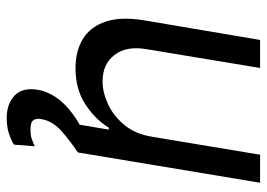

<svg xmlns="http://www.w3.org/2000/svg" viewBox="-132 -454 799 575"><g transform="rotate(90 267.5 -166.5)"><path d="M389.6 -222.7 443.4 -545.9H527.3L436.5 0H352.5L368.2 -92.8H362.3Q336.9 -51.3 291.3 -22Q245.6 7.3 183.6 6.8Q132.3 6.8 96.2 -15.4Q60.1 -37.6 44.7 -83.5Q29.3 -129.4 41 -199.2L99.6 -545.9H183.6L127 -204.1Q117.2 -145 145 -109.4Q172.9 -73.7 224.6 -74.2Q255.9 -74.2 291 -90.1Q326.2 -106 353.8 -138.9Q381.3 -171.9 389.6 -222.7ZM334 212.9Q290.5 212.9 265.9 189Q241.2 165 249 119.1Q253.4 92.8 270.5 66.7Q287.6 40.5 320.3 15.9Q353 -8.8 403.3 -30.3L436.5 0Q400.9 23.4 371.6 49.8Q342.3 76.2 336.9 108.4Q333.5 124 340.1 133.1Q346.7 142.1 368.2 141.6Q383.8 142.1 396.5 137.7Q409.2 133.3 418 128.9L413.1 191.4Q400.9 199.2 380.4 206.1Q359.9 212.9 334 212.9Z"/></g></svg>

Font: Inter Tight
Style: Italic
Weight: 400
Italic angle: -9.39999°
Designer: Rasmus Andersson
Foundry: rsms
Version: Version 3.002